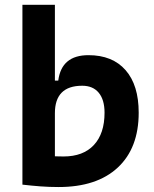

<svg xmlns="http://www.w3.org/2000/svg" viewBox="-20 -752 626 782"><path d="M218.3 9.8Q181.1 9.8 145 7.1Q108.9 4.4 71.3 0L119.6 -131.3Q145.5 -119.1 176.8 -116.9Q208 -114.7 238.8 -114.7Q318.8 -114.7 362.3 -161.3Q405.8 -207.9 405.8 -293Q405.8 -345.7 382.1 -374.3Q358.5 -402.8 314.9 -402.8Q203.6 -402.8 203.6 -291L173.3 -423.8H217.3Q230.5 -527.3 340.3 -527.3Q438 -527.3 491.5 -466.3Q544.9 -405.3 544.9 -293Q544.9 -148.9 459.7 -69.6Q374.5 9.8 218.3 9.8ZM71.3 0V-732.4H203.6V-8.8Z"/></svg>

Font: Cascadia Mono PL
Style: Regular
Weight: 400
Monospace: yes
Designer: Aaron Bell
Foundry: Saja Typeworks
Version: Version 2102.003